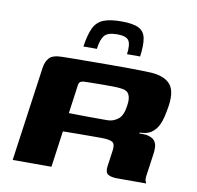

<svg xmlns="http://www.w3.org/2000/svg" viewBox="-74 -726 821 802"><g transform="rotate(10 336.0 -324.5)"><path d="M347.3 -154.9Q347.3 -154.9 327.6 -154.9Q307.9 -154.9 277.9 -154.6Q247.9 -154.3 216.5 -153.9L195.1 0H30.7L86.6 -398.9Q90.6 -427.9 105.5 -443.8Q120.4 -459.7 160.3 -460Q175.3 -460.3 205.7 -460.7Q236.2 -461 274.8 -461.2Q313.4 -461.3 355.1 -461.7Q396.7 -462 434.8 -461.7Q473 -461.3 501.9 -460.7Q530.8 -460 542.8 -459Q595.9 -454 619.1 -426.4Q642.2 -398.9 633.5 -337Q625.2 -281.2 613.2 -255.4Q601.2 -229.6 580.5 -216.3Q573 -211.2 560.2 -207.9Q547.4 -204.7 533 -204.7L532.3 -200.9Q539.2 -200.9 547.5 -200.9Q555.9 -200.9 562 -200.2Q587 -195.2 596.5 -183.8Q606 -172.3 607 -156.8Q608 -141.4 605.3 -125.4L592.8 -36.6Q589.7 -18.2 592.8 -9.6Q595.9 -1 596.9 0H474.1Q448.6 0 435.3 -7.8Q422 -15.6 425.4 -42L434.7 -107.6Q439.7 -138.6 427 -146.8Q414.3 -154.9 380.3 -154.9ZM227.8 -233.4Q237.9 -233.4 260.4 -232.9Q282.8 -232.4 309.6 -232.3Q336.3 -232.1 359.1 -232.1Q381.9 -232.1 391.7 -232.1Q415.6 -232.1 436.2 -247.7Q456.8 -263.3 462.3 -306Q467.3 -335.5 459.3 -352.6Q451.3 -369.6 428.1 -372.2Q413.7 -374.6 390.2 -374.9Q366.8 -375.2 341.5 -375Q316.2 -374.9 295.2 -374.4Q274.3 -373.9 264.1 -373.6Q262.2 -373.6 254.7 -370.9Q247.2 -368.3 244.8 -356.2ZM378 -648.8Q427.3 -648.8 451.3 -636.8Q475.4 -624.8 481 -596.2Q486.6 -567.6 479.9 -518H424.3Q430 -560.6 418.8 -576.6Q407.6 -592.6 370.2 -592.6Q329.6 -592.6 315.6 -575.2Q301.5 -557.8 296.5 -518H239.3Q247 -569.3 260.4 -597.6Q273.8 -625.8 301.4 -637.3Q328.9 -648.8 378 -648.8Z"/></g></svg>

Font: Genos Thin
Style: Italic
Weight: 100
Italic angle: -8°
Designer: Robert E. Leuschke
Foundry: Robert E. Leuschke
Version: Version 1.010